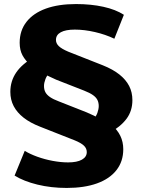

<svg xmlns="http://www.w3.org/2000/svg" viewBox="-20 -736 703 947"><path d="M309 191Q232 191 164.5 174.5Q97 158 52 130L102 8Q128 24 164 37Q200 50 240 57.5Q280 65 316 65Q360 65 384 51.5Q408 38 408 14Q408 -4 394 -17.5Q380 -31 348 -44L178 -111Q129 -130 96.5 -155.5Q64 -181 47.5 -212.5Q31 -244 31 -283Q31 -336 60 -378.5Q89 -421 148 -454L134 -411Q105 -437 91 -463Q77 -489 77 -525Q77 -585 110.5 -628Q144 -671 206 -693.5Q268 -716 355 -716Q429 -716 490 -702.5Q551 -689 591 -663L544 -545Q500 -566 448 -578Q396 -590 349 -590Q304 -590 280 -577Q256 -564 256 -539Q256 -522 270 -508.5Q284 -495 317 -481L487 -414Q537 -394 569 -368.5Q601 -343 617 -312Q633 -281 633 -242Q633 -189 604 -150Q575 -111 516 -78L530 -120Q559 -96 573.5 -66Q588 -36 588 0Q588 60 554.5 103Q521 146 458.5 168.5Q396 191 309 191ZM197 -312Q197 -294 204 -281Q211 -268 227 -257Q243 -246 270 -236L407 -182Q424 -175 442.5 -166Q461 -157 473 -149L439 -146Q454 -161 460.5 -179.5Q467 -198 467 -213Q467 -230 460.5 -243Q454 -256 438.5 -267Q423 -278 395 -289L257 -343Q242 -350 222.5 -359Q203 -368 191 -375L226 -379Q211 -364 204 -345.5Q197 -327 197 -312Z"/></svg>

Font: Nunito Sans 7pt SemiExpanded Black
Style: Regular
Weight: 900
Width: 6
Designer: Vernon Adams
Foundry: Vernon Adams
Version: Version 3.101;gftools[0.9.27]